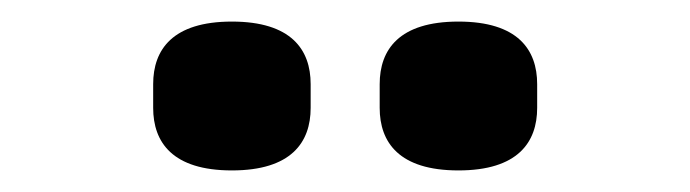

<svg xmlns="http://www.w3.org/2000/svg" viewBox="-20 -757 640 178"><path d="M195 -599C250 -599 268 -625 268 -657V-679C268 -711 250 -737 195 -737C140 -737 122 -711 122 -679V-657C122 -625 140 -599 195 -599ZM405 -599C460 -599 478 -625 478 -657V-679C478 -711 460 -737 405 -737C350 -737 332 -711 332 -679V-657C332 -625 350 -599 405 -599Z"/></svg>

Font: IBM Mono SemiBold
Style: Regular
Weight: 600
Monospace: yes
Designer: Mike Abbink, Paul van der Laan, Pieter van Rosmalen
Foundry: Bold Monday
Version: Version 2.3